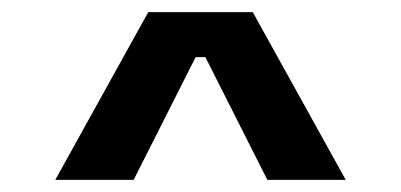

<svg xmlns="http://www.w3.org/2000/svg" viewBox="-20 -720 660 316"><path d="M71 -424 224 -700H396L549 -424H420L318 -626H302L200 -424Z"/></svg>

Font: Space Grotesk SemiBold
Style: Regular
Weight: 600
Designer: Florian Karsten
Foundry: Florian Karsten
Version: Version 2.000